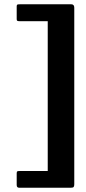

<svg xmlns="http://www.w3.org/2000/svg" viewBox="-20 -767 402 897"><path d="M69 110Q58 110 58 97V43Q58 35 61 33.5Q64 32 71 32H203V-668H72Q65 -668 61.5 -669.5Q58 -671 58 -677V-737Q58 -744 61 -745.5Q64 -747 74 -747H313Q327 -747 327 -731V94Q327 103 324 106.5Q321 110 312 110Z"/></svg>

Font: Glory Thin
Style: Bold
Weight: 700
Version: Version 1.011